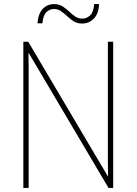

<svg xmlns="http://www.w3.org/2000/svg" viewBox="-20 -969 667 938"><path d="M533 -51H510L121 -709H119Q120 -674 120 -642Q120 -610 120 -570V-51H94V-765H118L506 -109H508Q507 -146 507 -183.5Q507 -221 507 -251V-765H533ZM163 -855Q167 -903 189 -926Q211 -949 245 -949Q268 -949 285.5 -938Q303 -927 317.5 -913Q332 -899 347.5 -888.5Q363 -878 382 -878Q403 -878 420 -893.5Q437 -909 440 -949H464Q462 -902 438.5 -878Q415 -854 381 -854Q357 -854 340 -865Q323 -876 308 -890Q293 -904 278 -914.5Q263 -925 243 -925Q224 -925 207.5 -910.5Q191 -896 187 -855Z"/></svg>

Font: Noto Sans Tamil UI SemiCondensed Thin
Style: Regular
Weight: 100
Width: 4
Designer: Jelle Bosma - Monotype Design Team
Foundry: Monotype Imaging Inc.
Version: Version 2.004; ttfautohint (v1.8.4.7-5d5b)